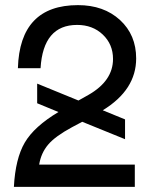

<svg xmlns="http://www.w3.org/2000/svg" viewBox="-20 -729 596 749"><path d="M49.8 -462.9Q57.1 -709 284.2 -709Q384.8 -709 448.2 -650.9Q511.2 -592.8 511.2 -501Q511.2 -378.4 380.9 -298.8L467.8 -263.2V-186L300.8 -253.9L261.2 -232.9Q195.3 -197.3 168 -165Q140.1 -132.3 132.8 -86.9H505.9V0H34.2Q40 -110.4 76.7 -172.9Q113.3 -235.4 208 -292L125 -326.2V-402.8L286.1 -336.9L325.2 -358.9Q420.9 -413.6 420.9 -499Q420.9 -556.2 380.9 -594.2Q341.3 -631.8 280.8 -631.8Q148.4 -631.8 138.2 -462.9Z"/></svg>

Font: Miedinger*
Style: Book
Weight: 400
Version: Version 001.000